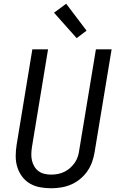

<svg xmlns="http://www.w3.org/2000/svg" viewBox="-20 -999 640 1027"><path d="M254 8Q223 8 193.5 2.5Q164 -3 139.5 -17.5Q115 -32 98 -55Q81 -78 72.5 -105.5Q64 -133 64 -163.5Q64 -194 69 -225L153 -735H237L151 -213Q148 -194 147.5 -175.5Q147 -157 151 -140Q155 -123 164 -108Q173 -93 187 -83Q201 -73 218.5 -69Q236 -65 254 -65Q272 -65 290 -68.5Q308 -72 324.5 -80Q341 -88 355.5 -101Q370 -114 380.5 -129.5Q391 -145 396.5 -162.5Q402 -180 404 -197L493 -735H577L486 -185Q482 -159 472.5 -132.5Q463 -106 447 -83Q431 -60 408.5 -41.5Q386 -23 360.5 -12Q335 -1 307.5 3.5Q280 8 254 8ZM390 -795 269 -931 334 -979 443 -835Z"/></svg>

Font: Iosevka Aile
Style: Italic
Weight: 400
Italic angle: -9°
Designer: Belleve Invis
Foundry: Belleve Invis
Version: Version 28.0.1; ttfautohint (v1.8.4)